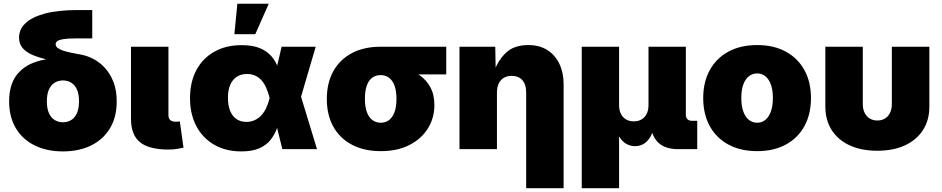

<svg xmlns="http://www.w3.org/2000/svg" viewBox="-20 -780 4927 1004"><path d="M309.1 11.7Q225.1 11.7 161.9 -19.3Q98.6 -50.3 63.2 -108.9Q27.8 -167.5 27.8 -250Q27.8 -332.5 63.2 -382.3Q98.6 -432.1 161.9 -454.6Q225.1 -477.1 309.1 -477.1V-453.1Q261.7 -460.9 220.2 -470.5Q178.7 -480 147 -494.1Q115.2 -508.3 97.4 -529.8Q79.6 -551.3 79.6 -583.5Q79.6 -626 112.8 -658.2Q146 -690.4 214.4 -709Q282.7 -727.5 388.7 -727.5H462.4V-579.1H375Q332 -579.1 309.6 -575.2Q287.1 -571.3 279.1 -564.5Q271 -557.6 271 -548.3Q271 -538.1 280.3 -530.3Q289.6 -522.5 306.9 -516.4Q324.2 -510.3 348.9 -504.9Q373.5 -499.5 405.3 -494.1Q438.5 -487.8 471.2 -470.2Q503.9 -452.6 530.8 -422.6Q557.6 -392.6 574 -349.6Q590.3 -306.6 590.3 -250Q590.3 -167.5 554.9 -108.9Q519.5 -50.3 456.3 -19.3Q393.1 11.7 309.1 11.7ZM309.1 -140.6Q332.5 -140.6 351.6 -151.9Q370.6 -163.1 381.8 -187.3Q393.1 -211.4 393.1 -250Q393.1 -289.1 381.8 -313Q370.6 -336.9 351.6 -348.1Q332.5 -359.4 309.1 -359.4Q286.1 -359.4 266.8 -348.1Q247.6 -336.9 236.3 -313Q225.1 -289.1 225.1 -250Q225.1 -211.4 236.3 -187.3Q247.6 -163.1 266.8 -151.9Q286.1 -140.6 309.1 -140.6Z M861.3 2Q758.8 2 711.9 -36.4Q665 -74.7 665 -159.2V-535.6H860.8V-177.7Q860.8 -161.1 870.1 -152.3Q879.4 -143.6 897 -143.6Q905.3 -143.6 910.9 -144Q916.5 -144.5 920.4 -145.5L939.5 -7.8Q926.8 -4.9 907 -1.5Q887.2 2 861.3 2Z M1241.7 11.7Q1160.2 11.7 1099.9 -23.2Q1039.6 -58.1 1006.6 -120.8Q973.6 -183.6 973.6 -266.6Q973.6 -350.6 1006.6 -412.8Q1039.6 -475.1 1100.3 -509.5Q1161.1 -543.9 1244.1 -543.9Q1301.3 -543.9 1338.6 -528.3Q1376 -512.7 1398.4 -486.8Q1420.9 -460.9 1433.1 -429.4Q1445.3 -397.9 1452.1 -365.7H1501L1552.7 -279.3L1637.7 0H1456.5L1389.6 -269Q1381.8 -300.3 1370.8 -323.7Q1359.9 -347.2 1345.5 -362.3Q1331.1 -377.4 1312.7 -385.3Q1294.4 -393.1 1272 -393.1Q1240.2 -393.1 1218 -378.4Q1195.8 -363.8 1183.8 -336.2Q1171.9 -308.6 1171.9 -269Q1171.9 -229 1183.3 -200.7Q1194.8 -172.4 1216.3 -157.5Q1237.8 -142.6 1268.1 -142.6Q1291.5 -142.6 1311 -151.4Q1330.6 -160.2 1345.7 -176Q1360.8 -191.9 1371.8 -214.8Q1382.8 -237.8 1389.6 -266.1L1452.6 -535.6H1630.9L1551.8 -266.1L1499.5 -177.7H1448.2Q1440.4 -144 1428.7 -110.6Q1417 -77.1 1395.3 -49.3Q1373.5 -21.5 1336.7 -4.9Q1299.8 11.7 1241.7 11.7ZM1205.6 -601.1 1221.2 -760.3H1385.3L1314.9 -601.1Z M1971.2 10.3Q1883.8 10.3 1820.3 -23.2Q1756.8 -56.6 1722.9 -117.9Q1689 -179.2 1689 -262.7Q1689 -345.7 1722.7 -407Q1756.3 -468.3 1819.6 -502Q1882.8 -535.6 1969.7 -535.6H2313.5V-391.1H2075.2L1969.7 -387.2Q1944.8 -387.2 1926.3 -373.5Q1907.7 -359.9 1897.9 -332.3Q1888.2 -304.7 1888.2 -262.7Q1888.2 -221.7 1898.4 -193.8Q1908.7 -166 1927.5 -152.1Q1946.3 -138.2 1971.2 -138.2Q1995.6 -138.2 2014.2 -152.1Q2032.7 -166 2043 -193.8Q2053.2 -221.7 2053.2 -262.7Q2053.2 -304.7 2043 -332.3Q2032.7 -359.9 2014.2 -373.5Q1995.6 -387.2 1971.2 -387.2V-438.5Q2030.8 -438.5 2081.8 -426.5Q2132.8 -414.6 2170.9 -388.9Q2209 -363.3 2230.2 -324.2Q2251.5 -285.2 2251.5 -230.5Q2251.5 -163.1 2217.5 -108.4Q2183.6 -53.7 2120.8 -21.7Q2058.1 10.3 1971.2 10.3Z M2578.6 -295.4V0H2382.8V-535.6H2569.8L2572.3 -395.5H2560.1Q2580.1 -459 2623 -501.7Q2666 -544.4 2742.2 -544.4Q2800.3 -544.4 2841.6 -518.6Q2882.8 -492.7 2905 -446.5Q2927.2 -400.4 2927.2 -340.3V204.1H2731.4V-298.3Q2731.4 -338.4 2711.4 -360.8Q2691.4 -383.3 2655.3 -383.3Q2631.8 -383.3 2614.5 -373Q2597.2 -362.8 2587.9 -343.3Q2578.6 -323.7 2578.6 -295.4Z M3022 204.1V-535.6H3217.3V-230.5Q3217.3 -204.1 3226.6 -185.1Q3235.8 -166 3253.2 -155.8Q3270.5 -145.5 3293.9 -145.5Q3317.9 -145.5 3335.2 -155.8Q3352.5 -166 3361.8 -185.1Q3371.1 -204.1 3371.1 -230.5V-535.6H3566.4V-180.7Q3566.4 -165.5 3574.5 -157Q3582.5 -148.4 3597.7 -148.4H3626V0H3526.4Q3452.6 0 3416.7 -40Q3380.9 -80.1 3380.9 -154.3V-203.6H3408.2Q3408.2 -148.9 3399.2 -112.5Q3390.1 -76.2 3374.8 -54.9Q3359.4 -33.7 3340.3 -24.7Q3321.3 -15.6 3301.8 -15.6Q3280.8 -15.6 3261 -24.7Q3241.2 -33.7 3225.1 -54.9Q3209 -76.2 3199.5 -112.5Q3189.9 -148.9 3189.9 -203.6H3217.3V204.1Z M3939.5 10.3Q3852.1 10.3 3788.6 -24.2Q3725.1 -58.6 3691.2 -121.1Q3657.2 -183.6 3657.2 -267.1Q3657.2 -350.6 3691.2 -412.8Q3725.1 -475.1 3788.6 -509.8Q3852.1 -544.4 3939.5 -544.4Q4026.4 -544.4 4089.6 -509.8Q4152.8 -475.1 4186.8 -412.8Q4220.7 -350.6 4220.7 -267.1Q4220.7 -183.6 4186.8 -121.1Q4152.8 -58.6 4089.6 -24.2Q4026.4 10.3 3939.5 10.3ZM3939.5 -138.2Q3963.9 -138.2 3982.4 -153.3Q4001 -168.5 4011.2 -197.5Q4021.5 -226.6 4021.5 -267.6Q4021.5 -309.1 4011.2 -337.6Q4001 -366.2 3982.4 -381.1Q3963.9 -396 3939.5 -396Q3914.6 -396 3895.8 -381.1Q3877 -366.2 3866.7 -337.6Q3856.4 -309.1 3856.4 -267.6Q3856.4 -226.6 3866.7 -197.5Q3877 -168.5 3895.8 -153.3Q3914.6 -138.2 3939.5 -138.2Z M4567.4 8.3Q4484.4 8.3 4423.3 -19.8Q4362.3 -47.9 4329.1 -99.9Q4295.9 -151.9 4295.9 -222.2V-535.6H4491.7V-235.8Q4491.7 -209.5 4501.2 -190.2Q4510.7 -170.9 4527.8 -160.4Q4544.9 -149.9 4567.9 -149.9Q4590.8 -149.9 4607.9 -160.4Q4625 -170.9 4634.3 -190.2Q4643.6 -209.5 4643.6 -235.8V-535.6H4839.8V-222.2Q4839.8 -151.9 4806.4 -99.9Q4772.9 -47.9 4711.9 -19.8Q4650.9 8.3 4567.4 8.3Z"/></svg>

Font: Inter 20pt Black
Style: Regular
Weight: 900
Version: Version 4.001;git-66647c0bb